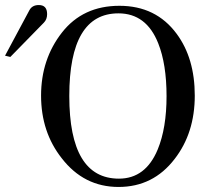

<svg xmlns="http://www.w3.org/2000/svg" viewBox="-105 -731 843 762"><path d="M596 -597Q668 -500 668 -351.5Q668 -203 588 -100Q503 11 365.5 11Q228 11 140 -103Q58 -207 58 -351.5Q58 -496 141 -602Q224 -708 369 -708Q514 -708 596 -597ZM521 -138Q556 -223 556 -349.5Q556 -476 523 -559Q476 -678 365 -678Q170 -678 170 -350Q170 -22 367 -22Q473 -22 521 -138ZM82 -675Q82 -654 69 -641L-64 -505L-85 -510L12 -691Q23 -711 49 -711Q82 -711 82 -675Z"/></svg>

Font: GFS Didot
Style: Regular
Weight: 400
Designer: Takis Katsoulidis and George D. Matthiopoulos
Foundry: Takis Katsoulidis and George D. Matthiopoulos
Version: Version 1.0